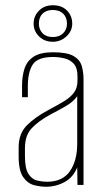

<svg xmlns="http://www.w3.org/2000/svg" viewBox="-20 -704 392 731"><path d="M155 7Q134 7 110 1Q86 -5 68.5 -29.5Q51 -54 51 -108V-143Q51 -196 83 -227.5Q115 -259 164 -285Q200 -304 224.5 -319Q249 -334 262 -352Q275 -370 275 -397V-414Q275 -445 261.5 -460.5Q248 -476 226.5 -481.5Q205 -487 182 -487Q123 -487 104.5 -458Q86 -429 86 -376V-334H64V-378Q64 -415 73.5 -443.5Q83 -472 108.5 -488.5Q134 -505 182 -505Q235 -505 259.5 -491Q284 -477 291 -453.5Q298 -430 298 -403V0H275L274 -67Q259 -29 226 -11Q193 7 155 7ZM159 -12Q218 -12 246 -52Q274 -92 274 -157V-338Q260 -317 230.5 -300Q201 -283 170 -267Q125 -242 100 -215Q75 -188 75 -140V-110Q75 -62 88.5 -41.5Q102 -21 122 -16.5Q142 -12 159 -12ZM181 -545Q149 -545 128.5 -565.5Q108 -586 108 -614Q108 -643 128.5 -663.5Q149 -684 181 -684Q216 -684 235.5 -663.5Q255 -643 255 -614Q255 -586 233 -565.5Q211 -545 181 -545ZM181 -563Q206 -563 220.5 -577.5Q235 -592 235 -614Q235 -638 220.5 -652Q206 -666 181 -666Q156 -666 142 -652Q128 -638 128 -614Q128 -592 142 -577.5Q156 -563 181 -563Z"/></svg>

Font: Alumni Sans SC Thin
Style: Regular
Weight: 100
Designer: Robert E. Leuschke
Foundry: Robert E. Leuschke
Version: Version 1.018